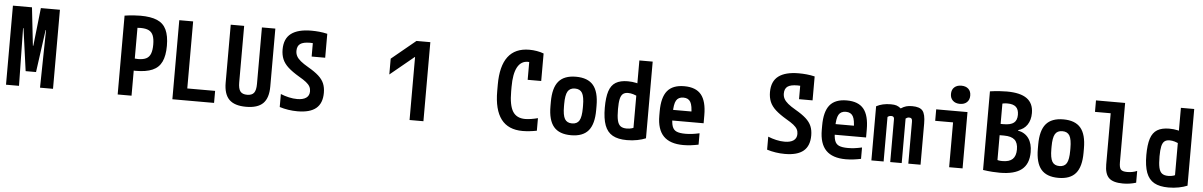

<svg xmlns="http://www.w3.org/2000/svg" viewBox="-34 -1257 11068 1766"><g transform="rotate(5 5500.0 -373.5)"><path d="M33 0V-730H209L248 -379H252L291 -730H467V0H347L356 -532H352L298 -140H202L148 -532H144L153 0Z M1064 -728Q1110 -735 1145.5 -737.5Q1181 -740 1210 -740Q1306 -740 1364.5 -715Q1423 -690 1449.5 -633.5Q1476 -577 1476 -485Q1476 -394 1449.5 -338Q1423 -282 1364.5 -256.5Q1306 -231 1210 -231Q1185 -231 1161 -232.5Q1137 -234 1117 -236L1159 -346Q1174 -345 1189.5 -343Q1205 -341 1222 -341Q1269 -341 1297 -355Q1325 -369 1337.5 -401Q1350 -433 1350 -485Q1350 -537 1337.5 -568.5Q1325 -600 1297 -614Q1269 -628 1222 -628Q1205 -628 1188.5 -626.5Q1172 -625 1159 -623L1192 -657V0H1064Z M1569 0V-730H1697V-111H1954V0Z M2250 10Q2143 10 2093.5 -39.5Q2044 -89 2044 -195V-730H2168V-208Q2168 -150 2187 -125.5Q2206 -101 2250 -101Q2294 -101 2313 -125.5Q2332 -150 2332 -208V-730H2456V-195Q2456 -89 2406.5 -39.5Q2357 10 2250 10Z M2724 10Q2681 10 2639 3.5Q2597 -3 2559 -15V-135Q2595 -120 2635 -111Q2675 -102 2712 -102Q2766 -102 2795 -122.5Q2824 -143 2824 -183Q2824 -207 2813.5 -226.5Q2803 -246 2778.5 -265.5Q2754 -285 2712 -309Q2648 -347 2610 -381.5Q2572 -416 2555.5 -455.5Q2539 -495 2539 -545Q2539 -645 2602 -692.5Q2665 -740 2789 -740Q2824 -740 2861 -736.5Q2898 -733 2936 -724V-503H2811V-676L2856 -622Q2838 -625 2820 -626.5Q2802 -628 2786 -628Q2723 -628 2695 -608Q2667 -588 2667 -543Q2667 -517 2678.5 -495Q2690 -473 2716.5 -451Q2743 -429 2788 -403Q2849 -368 2885 -335.5Q2921 -303 2936.5 -266Q2952 -229 2952 -180Q2952 -84 2896 -37Q2840 10 2724 10Z M3759 0V-582H3757L3537 -401V-547L3759 -730H3887V0Z M4803 10Q4670 10 4604.5 -76.5Q4539 -163 4539 -335V-395Q4539 -567 4604.5 -653.5Q4670 -740 4801 -740Q4835 -740 4870.5 -734Q4906 -728 4934 -717V-463H4809V-694L4871 -598Q4836 -628 4797 -628Q4733 -628 4700 -567Q4667 -506 4667 -386V-344Q4667 -215 4702.5 -158.5Q4738 -102 4817 -102Q4842 -102 4873 -107Q4904 -112 4934 -120V-4Q4905 2 4869 6Q4833 10 4803 10Z M5250 10Q5141 10 5090 -50.5Q5039 -111 5039 -240V-280Q5039 -409 5090 -469.5Q5141 -530 5250 -530Q5359 -530 5410 -469.5Q5461 -409 5461 -280V-240Q5461 -111 5410 -50.5Q5359 10 5250 10ZM5250 -99Q5297 -99 5317 -133Q5337 -167 5337 -249V-271Q5337 -353 5317 -387Q5297 -421 5250 -421Q5203 -421 5183 -387Q5163 -353 5163 -271V-249Q5163 -167 5183 -133Q5203 -99 5250 -99Z M5766 10Q5684 10 5634 -18Q5584 -46 5561 -107.5Q5538 -169 5538 -270Q5538 -365 5556.5 -422Q5575 -479 5617 -504.5Q5659 -530 5728 -530Q5769 -530 5807.5 -521.5Q5846 -513 5879 -495L5844 -392Q5811 -409 5787 -416Q5763 -423 5740 -423Q5710 -423 5692.5 -408.5Q5675 -394 5667.5 -360.5Q5660 -327 5660 -268Q5660 -201 5668.5 -164Q5677 -127 5697.5 -111.5Q5718 -96 5755 -96Q5808 -96 5844 -123L5817 -65V-730H5940V-22Q5907 -8 5862 1Q5817 10 5766 10Z M6287 10Q6164 10 6104 -51.5Q6044 -113 6044 -240V-280Q6044 -409 6093.5 -469.5Q6143 -530 6250 -530Q6357 -530 6406.5 -469.5Q6456 -409 6456 -280V-206H6104V-304H6359L6336 -272V-275Q6336 -357 6316.5 -391Q6297 -425 6251 -425Q6204 -425 6184.5 -391Q6165 -357 6165 -275V-245Q6165 -184 6176 -152Q6187 -120 6215.5 -107.5Q6244 -95 6298 -95Q6327 -95 6356.5 -98.5Q6386 -102 6427 -111V-6Q6394 1 6358 5.5Q6322 10 6287 10Z M7224 10Q7181 10 7139 3.5Q7097 -3 7059 -15V-135Q7095 -120 7135 -111Q7175 -102 7212 -102Q7266 -102 7295 -122.5Q7324 -143 7324 -183Q7324 -207 7313.5 -226.5Q7303 -246 7278.5 -265.5Q7254 -285 7212 -309Q7148 -347 7110 -381.5Q7072 -416 7055.5 -455.5Q7039 -495 7039 -545Q7039 -645 7102 -692.5Q7165 -740 7289 -740Q7324 -740 7361 -736.5Q7398 -733 7436 -724V-503H7311V-676L7356 -622Q7338 -625 7320 -626.5Q7302 -628 7286 -628Q7223 -628 7195 -608Q7167 -588 7167 -543Q7167 -517 7178.5 -495Q7190 -473 7216.5 -451Q7243 -429 7288 -403Q7349 -368 7385 -335.5Q7421 -303 7436.5 -266Q7452 -229 7452 -180Q7452 -84 7396 -37Q7340 10 7224 10Z M7787 10Q7664 10 7604 -51.5Q7544 -113 7544 -240V-280Q7544 -409 7593.5 -469.5Q7643 -530 7750 -530Q7857 -530 7906.5 -469.5Q7956 -409 7956 -280V-206H7604V-304H7859L7836 -272V-275Q7836 -357 7816.5 -391Q7797 -425 7751 -425Q7704 -425 7684.5 -391Q7665 -357 7665 -275V-245Q7665 -184 7676 -152Q7687 -120 7715.5 -107.5Q7744 -95 7798 -95Q7827 -95 7856.5 -98.5Q7886 -102 7927 -111V-6Q7894 1 7858 5.5Q7822 10 7787 10Z M8023 0V-500Q8051 -515 8084 -522.5Q8117 -530 8157 -530Q8190 -530 8209.5 -523.5Q8229 -517 8250 -500Q8276 -517 8299 -523.5Q8322 -530 8354 -530Q8424 -530 8450.5 -498Q8477 -466 8477 -381V0H8364V-383Q8364 -398 8361.5 -406.5Q8359 -415 8352.5 -419Q8346 -423 8334 -423Q8325 -423 8317 -419.5Q8309 -416 8303 -411V0H8197V-395Q8197 -405 8194 -411Q8191 -417 8185 -420Q8179 -423 8169 -423Q8150 -423 8136 -411V0Z M8741 0V-414H8576V-520H8865V0ZM8788 -589Q8748 -589 8723.5 -611.5Q8699 -634 8699 -673Q8699 -713 8723.5 -735Q8748 -757 8788 -757Q8829 -757 8853 -735Q8877 -713 8877 -673Q8877 -634 8853 -611.5Q8829 -589 8788 -589Z M9209 10Q9180 10 9140.5 7.5Q9101 5 9054 -2V-728Q9102 -735 9141 -737.5Q9180 -740 9209 -740Q9334 -740 9395 -696Q9456 -652 9456 -562Q9456 -498 9426.5 -454Q9397 -410 9343 -395V-391Q9408 -378 9442 -330Q9476 -282 9476 -203Q9476 -94 9410.5 -42Q9345 10 9209 10ZM9156 -113Q9170 -106 9185.5 -102.5Q9201 -99 9224 -99Q9288 -99 9318 -128Q9348 -157 9348 -217Q9348 -278 9317 -306Q9286 -334 9219 -334H9116V-438H9206Q9270 -438 9299.5 -461Q9329 -484 9329 -535Q9329 -584 9303.5 -607.5Q9278 -631 9224 -631Q9205 -631 9188 -628Q9171 -625 9156 -617L9178 -656V-74Z M9750 10Q9641 10 9590 -50.5Q9539 -111 9539 -240V-280Q9539 -409 9590 -469.5Q9641 -530 9750 -530Q9859 -530 9910 -469.5Q9961 -409 9961 -280V-240Q9961 -111 9910 -50.5Q9859 10 9750 10ZM9750 -99Q9797 -99 9817 -133Q9837 -167 9837 -249V-271Q9837 -353 9817 -387Q9797 -421 9750 -421Q9703 -421 9683 -387Q9663 -353 9663 -271V-249Q9663 -167 9683 -133Q9703 -99 9750 -99Z M10346 10Q10255 10 10216.5 -27Q10178 -64 10178 -151V-624H10033V-730H10302V-181Q10302 -133 10317 -116Q10332 -99 10375 -99Q10401 -99 10424 -103.5Q10447 -108 10467 -117V-8Q10438 1 10408 5.5Q10378 10 10346 10Z M10766 10Q10684 10 10634 -18Q10584 -46 10561 -107.5Q10538 -169 10538 -270Q10538 -365 10556.5 -422Q10575 -479 10617 -504.5Q10659 -530 10728 -530Q10769 -530 10807.5 -521.5Q10846 -513 10879 -495L10844 -392Q10811 -409 10787 -416Q10763 -423 10740 -423Q10710 -423 10692.5 -408.5Q10675 -394 10667.5 -360.5Q10660 -327 10660 -268Q10660 -201 10668.5 -164Q10677 -127 10697.5 -111.5Q10718 -96 10755 -96Q10808 -96 10844 -123L10817 -65V-730H10940V-22Q10907 -8 10862 1Q10817 10 10766 10Z"/></g></svg>

Font: M PLUS 1 Code SemiBold
Style: Regular
Weight: 600
Designer: Coji Morishita
Foundry: UNDERFOREST DESIGN
Version: Version 1.005